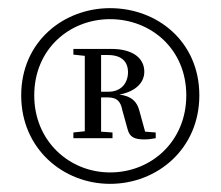

<svg xmlns="http://www.w3.org/2000/svg" viewBox="-20 -794 541 471"><path d="M64 -560C64 -674 151 -747 250 -747C350 -747 437 -674 437 -560C437 -447 351 -371 250 -371C151 -371 64 -447 64 -560ZM32 -560C32 -429 135 -343 250 -343C366 -343 469 -429 469 -560C469 -692 366 -774 250 -774C136 -774 32 -692 32 -560ZM188 -455H256V-469L228 -471V-555H245C267 -555 276 -545 280 -524L293 -477C298 -458 309 -452 334 -452C345 -452 350 -453 362 -455V-469L336 -471L322 -522C316 -545 303 -558 273 -562C315 -570 334 -593 334 -618C334 -652 305 -674 253 -674H160V-660L188 -657V-472L160 -469V-455ZM228 -659H245C279 -659 294 -642 294 -617C294 -591 278 -569 246 -569H228Z"/></svg>

Font: Source Han Serif KR
Style: Regular
Weight: 400
Designer: Ryoko NISHIZUKA 西塚涼子 (kana & ideographs); Frank Grießhammer (Latin, Greek & Cyrillic); Wenlong ZHANG 张文龙 (bopomofo); San
Foundry: Adobe
Version: Version 2.001;hotconv 1.1.0;makeotfexe 2.6.0